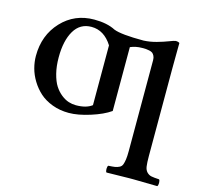

<svg xmlns="http://www.w3.org/2000/svg" viewBox="-99 -551 939 892"><g transform="rotate(15 370.5 -105.0)"><path d="M345.2 -54.2V-341.8Q306.2 -403.8 245.1 -403.8Q190.4 -403.8 162.1 -356Q133.8 -308.1 133.8 -228Q133.8 -185.1 142.6 -150.4Q151.4 -115.7 165 -94.5Q178.7 -73.2 197 -58.8Q215.3 -44.4 232.9 -38.8Q250.5 -33.2 268.1 -33.2Q317.9 -33.2 345.2 -54.2ZM494.1 -404.8Q525.4 -406.2 555.9 -414.8Q586.4 -423.3 608.9 -432.1Q631.3 -440.9 639.2 -441.9Q651.9 -441.9 658.2 -437Q658.2 -424.8 657.7 -383.1Q657.2 -341.3 657.2 -316.9V106.9Q657.2 139.2 659.7 156.2Q662.1 173.3 671.6 183.1Q681.2 192.9 693.4 195.3Q705.6 197.8 731 199.2Q735.4 203.6 735.4 215.6Q735.4 227.5 731 231.9Q648.9 230 617.2 230H595.2Q563 230 486.8 231.9Q482.4 227.5 482.4 215.6Q482.4 203.6 486.8 199.2Q507.8 198.2 518.3 196.5Q528.8 194.8 538.8 189.9Q548.8 185.1 552.7 174.8Q556.6 164.6 558.8 149.2Q561 133.8 561 107.9V-328.1Q561 -340.3 556.9 -348.6Q552.7 -356.9 547.4 -361.1Q542 -365.2 531.7 -367.4Q521.5 -369.6 515.1 -369.9Q508.8 -370.1 497.1 -370.1Q466.8 -370.1 440.9 -358.9V-51.8Q406.2 -27.3 347.7 -8.8Q289.1 9.8 245.1 9.8Q202.1 9.8 165.8 -3.9Q129.4 -17.6 104.7 -39.8Q80.1 -62 62.7 -90.6Q45.4 -119.1 37.6 -148.7Q29.8 -178.2 29.8 -207Q29.8 -306.6 92.3 -373.3Q154.8 -439.9 249 -439.9Q311 -439.9 351.1 -418.9Q386.7 -404.8 494.1 -404.8Z"/></g></svg>

Font: Common Serif Medium
Style: Regular
Weight: 500
Designer: Philipp H. Poll, Khaled Hosny
Foundry: Stefan Peev, Context Ltd.
Version: Version 1.026